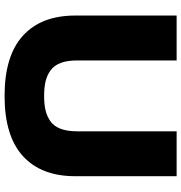

<svg xmlns="http://www.w3.org/2000/svg" viewBox="4 -794 807 856"><g transform="rotate(90 408.0 -366.5)"><path d="M49.8 -297.9V-750H250V-306.2Q250 -263.2 261 -233.6Q272 -204.1 293.7 -188.2Q315.4 -172.4 342.8 -165.8Q370.1 -159.2 408.2 -159.2Q446.3 -159.2 473.4 -165.8Q500.5 -172.4 522.2 -188.2Q543.9 -204.1 554.9 -233.4Q565.9 -262.7 565.9 -306.2V-750H766.1V-297.9Q766.1 -146.5 676.5 -64.7Q586.9 17.1 408.2 17.1Q229.5 17.1 139.6 -64.7Q49.8 -146.5 49.8 -297.9Z"/></g></svg>

Font: Mayenne Sans Regular
Style: Regular
Weight: 600
Width: 6
Designer: Jérémy Landes — Studio Triple
Foundry: Jérémy Landes — Studio Triple
Version: Version 1.001;hotconv 1.0.109;makeotfexe 2.5.65596